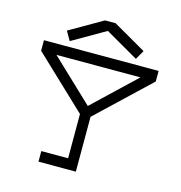

<svg xmlns="http://www.w3.org/2000/svg" viewBox="-133 -1089 1114 1183"><g transform="rotate(15 424.5 -497.5)"><path d="M390.6 -23.9V-397.9H458V-23.9ZM219.7 -91.3H458V-23.9H219.7ZM58.6 -755.4H790V-688H58.6ZM393.6 -404.8 743.7 -736.8 790 -688 439.5 -356ZM455.1 -404.8 409.2 -356 58.6 -688 105 -736.8ZM635.3 -791 424.3 -912.6 458 -970.7 668.9 -849.1ZM213.4 -791 179.7 -849.1 390.6 -970.7 424.3 -912.6ZM390.6 -970.7H458V-912.6H390.6Z"/></g></svg>

Font: Stelpolvo Sans Regula
Style: Regular
Weight: 400
Designer: Itomi Saki
Foundry: Itomi Saki
Version: Version 1.003;December 30, 2023;FontCreator 15.0.0.2927 64-b